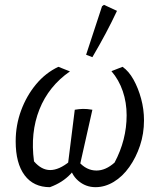

<svg xmlns="http://www.w3.org/2000/svg" viewBox="-20 -767 658 796"><path d="M376 9Q335 9 304 -18Q273 -45 268 -89L306 -97Q338 -60 380 -60Q418 -60 455 -93Q505 -187 505 -289Q505 -342 489 -389Q473 -436 442 -472L488 -490Q514 -472 533.5 -437Q553 -402 565 -358Q577 -314 577 -268Q577 -213 560.5 -163.5Q544 -114 516 -74.5Q488 -35 451.5 -13Q415 9 376 9ZM187 9Q119 9 82 -40.5Q45 -90 45 -181Q45 -248 67.5 -309Q90 -370 129.5 -417.5Q169 -465 222 -490L270 -471Q182 -410 143.5 -313.5Q105 -217 121 -98Q152 -62 188 -62Q225 -62 269 -98L304 -88Q290 -64 273 -46Q256 -28 235 -14.5Q214 -1 187 9ZM260 -72 290 -312Q307 -315 323.5 -315.5Q340 -316 363 -312L309 -72ZM363 -530 337 -540 403 -741 411 -747 465 -722Q444 -677 418.5 -629Q393 -581 363 -530Z"/></svg>

Font: Piazzolla 24pt
Style: Italic
Weight: 400
Italic angle: -11.3°
Designer: Juan Pablo del Peral
Foundry: Huerta Tipografica
Version: Version 2.005